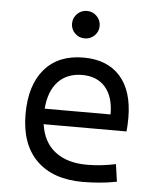

<svg xmlns="http://www.w3.org/2000/svg" viewBox="-53 -776 692 832"><g transform="rotate(5 293.0 -360.0)"><path d="M337.9 9.8Q207.5 9.8 136.5 -60.5Q65.4 -130.9 65.4 -261.7Q65.4 -387.7 125.5 -457.5Q185.5 -527.3 294.9 -527.3Q397.9 -527.3 454.3 -464.4Q510.7 -401.4 510.7 -283.2Q510.7 -250.5 507.8 -224.6H147.5Q158.2 -147.5 210.4 -106.7Q262.7 -65.9 349.6 -65.9Q410.2 -65.9 474.6 -79.6L485.4 -3.9Q445.3 3.9 407.7 6.8Q370.1 9.8 337.9 9.8ZM146 -292H432.6Q432.6 -368.7 396.5 -410.2Q360.4 -451.7 295.9 -451.7Q230 -451.7 190.9 -410.2Q151.9 -368.7 146 -292ZM292 -610.4Q267.1 -610.4 249.5 -627.7Q231.9 -645 231.9 -669.9Q231.9 -694.8 249.5 -712.4Q267.1 -730 292 -730Q316.9 -730 334.5 -712.4Q352.1 -694.8 352.1 -669.9Q352.1 -645 334.5 -627.7Q316.9 -610.4 292 -610.4Z"/></g></svg>

Font: Cascadia Mono SemiLight
Style: Regular
Weight: 350
Monospace: yes
Designer: Aaron Bell
Foundry: Saja Typeworks
Version: Version 2404.023; ttfautohint (v1.8.4)